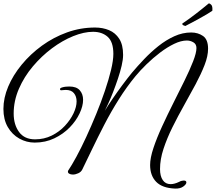

<svg xmlns="http://www.w3.org/2000/svg" viewBox="-23 -956 1262 1123"><path d="M1001 147Q926 144 890.5 107.5Q855 71 855 9Q855 -32 874.5 -90.5Q894 -149 925 -216.5Q956 -284 990.5 -352.5Q1025 -421 1056 -484Q1087 -547 1106.5 -597Q1126 -647 1126 -675Q1126 -698 1108 -708.5Q1090 -719 1070 -719Q1036 -719 995.5 -699.5Q955 -680 913.5 -648.5Q872 -617 834.5 -580.5Q797 -544 769 -510Q718 -448 672 -375Q626 -302 587 -226.5Q548 -151 515.5 -83Q483 -15 458 36Q451 50 434.5 57.5Q418 65 403 65Q390 65 381 59.5Q372 54 375 43Q396 12 424 -39.5Q452 -91 481.5 -155Q511 -219 539.5 -288.5Q568 -358 590.5 -424.5Q613 -491 626.5 -547Q640 -603 640 -641Q640 -711 607 -740.5Q574 -770 521 -770Q468 -770 405 -744.5Q342 -719 281 -673.5Q220 -628 169 -567.5Q118 -507 87.5 -436.5Q57 -366 57 -292Q57 -227 88.5 -184Q120 -141 182 -141Q235 -141 279.5 -163Q324 -185 356.5 -220Q389 -255 407 -293Q425 -331 425 -363Q425 -392 409.5 -411Q394 -430 362 -430Q352 -430 346 -429Q340 -428 335 -428Q328 -428 328 -435Q328 -439 332 -441Q336 -443 338 -444Q351 -448 362 -449Q373 -450 383 -450Q424 -450 443.5 -428Q463 -406 463 -372Q463 -336 442.5 -292.5Q422 -249 384.5 -210.5Q347 -172 295 -147Q243 -122 180 -122Q132 -122 90 -145.5Q48 -169 22.5 -213Q-3 -257 -3 -319Q-3 -383 25 -449.5Q53 -516 104 -578Q155 -640 222.5 -689Q290 -738 369 -766.5Q448 -795 533 -795Q578 -795 615 -779.5Q652 -764 674.5 -729Q697 -694 697 -635Q697 -608 688.5 -571.5Q680 -535 666.5 -495Q653 -455 638.5 -417.5Q624 -380 610.5 -351Q597 -322 590 -308Q608 -338 635 -377.5Q662 -417 692 -457.5Q722 -498 749 -531Q781 -569 820 -610Q859 -651 903.5 -686.5Q948 -722 996.5 -744Q1045 -766 1095 -766Q1135 -766 1164.5 -745.5Q1194 -725 1194 -671Q1194 -628 1173.5 -575.5Q1153 -523 1121 -463Q1089 -403 1053.5 -340Q1018 -277 986 -212.5Q954 -148 933.5 -86Q913 -24 913 33Q913 74 929 97.5Q945 121 975 121Q997 121 1024 108Q1033 103 1040.5 101.5Q1048 100 1052 100Q1067 100 1067 111Q1067 122 1049 135Q1031 148 1001 147ZM1061 -804Q1054 -806 1048.5 -808.5Q1043 -811 1043 -818Q1082 -844 1122 -875Q1162 -906 1198 -936Q1206 -936 1213.5 -927Q1221 -918 1219 -893Q1209 -886 1187.5 -873Q1166 -860 1141 -846.5Q1116 -833 1094.5 -821.5Q1073 -810 1061 -804Z"/></svg>

Font: Great Vibes
Style: Regular
Weight: 400
Designer: Robert E. Leuschke, Viktoriya Grabowska, Viviana Monsalve, Eben Sorkin
Foundry: Robert E. Leuschke
Version: Version 1.103; ttfautohint (v1.8.4.7-5d5b)